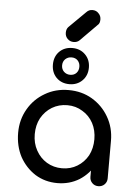

<svg xmlns="http://www.w3.org/2000/svg" viewBox="-66 -1084 806 1137"><g transform="rotate(5 337.5 -515.5)"><path d="M318.4 3.9Q245.1 3.9 186.5 -32.2Q128.9 -69.3 94.7 -130.9Q61.5 -194.3 61.5 -273.4Q61.5 -351.6 98.6 -415Q134.8 -477.5 197.3 -513.7Q259.8 -550.8 337.9 -550.8Q416 -550.8 477.5 -514.6Q540 -477.5 576.2 -415Q613.3 -351.6 613.3 -273.4Q599.6 -273.4 574.2 -273.4Q574.2 -194.3 540 -131.8Q506.8 -69.3 449.2 -32.2Q390.6 3.9 318.4 3.9ZM337.9 -85.9Q388.7 -85.9 428.7 -110.4Q468.8 -134.8 492.2 -176.8Q514.6 -219.7 514.6 -273.4Q514.6 -327.1 492.2 -369.1Q468.8 -412.1 428.7 -435.5Q388.7 -460.9 337.9 -460.9Q288.1 -460.9 247.1 -436.5Q207 -412.1 182.6 -369.1Q160.2 -327.1 160.2 -273.4Q160.2 -219.7 183.6 -177.7Q207 -134.8 247.1 -110.4Q288.1 -85.9 337.9 -85.9ZM561.5 1Q540 1 525.4 -13.7Q510.7 -28.3 510.7 -49.8Q510.7 -100.6 510.7 -203.1Q515.6 -229.5 530.3 -308.6Q550.8 -299.8 613.3 -273.4Q613.3 -216.8 613.3 -49.8Q613.3 -28.3 598.6 -13.7Q584 1 561.5 1ZM337.9 -585.9Q291 -585.9 260.7 -616.2Q231.4 -646.5 231.4 -693.4Q231.4 -740.2 260.7 -770.5Q291 -800.8 337.9 -800.8Q384.8 -800.8 415 -770.5Q445.3 -740.2 445.3 -693.4Q445.3 -646.5 415 -616.2Q384.8 -585.9 337.9 -585.9ZM337.9 -641.6Q361.3 -641.6 375 -656.2Q388.7 -670.9 388.7 -693.4Q388.7 -715.8 375 -730.5Q361.3 -745.1 337.9 -745.1Q316.4 -745.1 300.8 -730.5Q286.1 -715.8 286.1 -693.4Q286.1 -670.9 300.8 -656.2Q316.4 -641.6 337.9 -641.6ZM341.8 -836.9Q320.3 -836.9 305.7 -851.6Q291 -866.2 291 -887.7Q291 -909.2 302.7 -921.9Q335.9 -955.1 401.4 -1019.5Q416 -1035.2 436.5 -1035.2Q460 -1035.2 473.6 -1019.5Q488.3 -1004.9 488.3 -983.4Q488.3 -972.7 485.4 -963.9Q482.4 -955.1 473.6 -948.2Q441.4 -916 377 -850.6Q363.3 -836.9 341.8 -836.9Z"/></g></svg>

Font: Abed
Style: Bold
Weight: 700
Designer: Johan Aakerlund
Version: Version 3.105